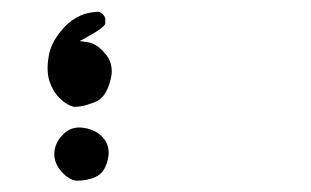

<svg xmlns="http://www.w3.org/2000/svg" viewBox="-20 -140 540 333"><path d="M115.2 173.3Q130.9 173.3 145.5 167Q161.1 160.2 166.5 138.7Q168.5 131.3 168.5 125Q168.5 108.4 156.2 96.2Q145.5 85.4 127 82Q122.1 81.1 117.7 81.1Q101.6 81.1 90.3 92.3Q74.2 107.9 74.2 127.4Q74.2 145.5 89.8 161.1Q100.1 171.4 111.8 173.3Q113.8 173.3 115.2 173.3ZM162.6 -108.4Q159.7 -116.7 151.4 -119.6Q116.7 -119.1 92.5 -93.8Q68.4 -68.4 64.5 -42.5Q62.5 -30.8 62.5 -23.4Q62.5 -8.8 65.9 1Q71.3 18.1 83.5 30.3Q95.7 42.5 108.9 45.4Q121.1 44.9 130.4 42Q139.6 39.1 143.1 37.6Q146.5 36.1 147.5 35.6Q148.4 35.2 149.4 34.7Q150.4 34.2 151.4 33.4Q152.3 32.7 153.3 32.2Q165 22.9 170.9 1.5Q173.8 -8.3 173.8 -16.6Q173.8 -32.7 164.1 -44.9Q148.9 -64.5 131.3 -66.9L118.2 -68.8L129.9 -75.2Q158.2 -90.3 162.6 -98.6Z"/></svg>

Font: Bakudai
Style: Light
Weight: 300
Version: Version 1.48